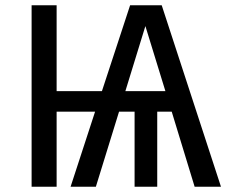

<svg xmlns="http://www.w3.org/2000/svg" viewBox="-20 -709 865 729"><path d="M819 0H719L632 -285H577V0H491V-285H432L344 0H248L341 -285H195V0H100V-689H195V-363H367L474 -689H594ZM608 -363 532 -610 456 -363Z"/></svg>

Font: Trujillo
Style: Regular
Weight: 400
Designer: Fira Sans original fonts by bBox Type GmbH, Carrois Corporate GbR, & Edenspiekermann AG / Changes by Cristiano Sobral
Foundry: Fira Sans original fonts by bBox Type GmbH, Carrois Corporate GbR, & Edenspiekermann AG / Changes by Cristiano Sobral
Version: Version 4.301;October 17, 2021;FontCreator 14.0.0.2814 64-bi